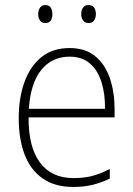

<svg xmlns="http://www.w3.org/2000/svg" viewBox="-20 -729 527 759"><path d="M255 -539Q318 -539 357 -506.5Q396 -474 414.5 -419Q433 -364 433 -297V-265H93Q92 -149 137.5 -87Q183 -25 271 -25Q311 -25 343 -33Q375 -41 414 -61V-23Q381 -7 346.5 1.5Q312 10 270 10Q196 10 148 -24Q100 -58 77 -119Q54 -180 54 -262Q54 -341 76.5 -404Q99 -467 143.5 -503Q188 -539 255 -539ZM255 -505Q186 -505 143.5 -453Q101 -401 94 -299H395Q396 -358 381 -405Q366 -452 335 -478.5Q304 -505 255 -505ZM131 -673Q131 -688 138 -698.5Q145 -709 159 -709Q174 -709 180.5 -699Q187 -689 187 -673Q187 -657 180.5 -647.5Q174 -638 159 -638Q145 -638 138 -648Q131 -658 131 -673ZM301 -674Q301 -689 308.5 -699Q316 -709 329 -709Q345 -709 352 -699Q359 -689 359 -674Q359 -658 352 -648Q345 -638 329 -638Q316 -638 308.5 -648Q301 -658 301 -674Z"/></svg>

Font: Noto Sans Armenian SemiCondensed ExtraLight
Style: Regular
Weight: 200
Width: 4
Designer: Monotype Design Team
Foundry: Monotype Imaging Inc.
Version: Version 2.008; ttfautohint (v1.8.4.7-5d5b)